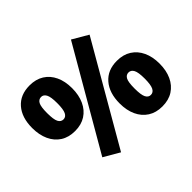

<svg xmlns="http://www.w3.org/2000/svg" viewBox="-159 -993 1282 1282"><g transform="rotate(-45 482.0 -352.5)"><path d="M334 32 222 -33 630 -737 741 -672ZM218 -285Q158 -285 116 -312Q74 -339 51.5 -388Q29 -437 29 -502Q29 -601 79 -658.5Q129 -716 218 -716Q277 -716 319 -689.5Q361 -663 383.5 -615Q406 -567 406 -502Q406 -437 383.5 -388Q361 -339 319 -312Q277 -285 218 -285ZM218 -395Q241 -395 253 -419Q265 -443 265 -502Q265 -561 252.5 -584Q240 -607 218 -607Q194 -607 182 -584.5Q170 -562 170 -502Q170 -442 182 -418.5Q194 -395 218 -395ZM746 11Q687 11 645 -16Q603 -43 580.5 -91.5Q558 -140 558 -205Q558 -304 608 -362Q658 -420 746 -420Q806 -420 848 -393Q890 -366 912.5 -318Q935 -270 935 -205Q935 -140 912.5 -91.5Q890 -43 848 -16Q806 11 746 11ZM746 -98Q770 -98 782 -122.5Q794 -147 794 -205Q794 -264 781.5 -287Q769 -310 746 -310Q723 -310 711 -288Q699 -266 699 -205Q699 -145 711 -121.5Q723 -98 746 -98Z"/></g></svg>

Font: Nunito Sans 12pt ExtraLight 12pt Black
Style: Regular
Weight: 900
Version: Version 3.101;gftools[0.9.27]